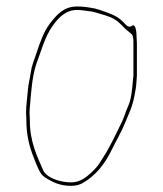

<svg xmlns="http://www.w3.org/2000/svg" viewBox="-20 -602 515 608"><path d="M412.5 -485C412.5 -498.3 410.2 -529.5 397.5 -520C392.7 -516.4 385.5 -516.8 381.2 -521.2L367.2 -535.2C350.3 -552 326.8 -560.2 297.3 -570.1L281 -574.9C263.8 -578.3 244.6 -581.5 225 -581.5C182.1 -581.5 161 -557 137.9 -527.3C119.2 -503.5 106.5 -467.6 94.9 -432.1C87.1 -408.3 80.3 -394.1 77.4 -372.3C75.2 -355.6 69.8 -335.9 68.5 -319.1C66.7 -294.9 62.5 -268.3 62.5 -244.8C62.5 -238.5 63.5 -230.5 63.5 -220C63.5 -173.9 73.1 -137.4 86.6 -103.6C97.2 -77.3 105.1 -51.8 120.8 -41.5C144.8 -25.8 168.3 -13.5 205 -13.5C219.4 -13.5 231.1 -16.5 241 -21.9C281.1 -44.2 311.7 -81.9 332.7 -125.4C348.2 -157.4 363.7 -182.4 376.4 -213.7C388.6 -243.6 399.8 -265.5 405.7 -298.2L409.7 -320.2C411.9 -332.3 412.2 -347.3 413.5 -362.6V-465C413.5 -469.1 412.5 -476.6 412.5 -485ZM73.5 -246C73.5 -251.2 74 -257.2 74.6 -263.2C78.5 -309.2 81.3 -355.4 94.1 -396.7C94.1 -396.9 94.2 -397.2 94.3 -397.5C109.5 -436.9 121.3 -485.1 146.9 -520.4C160.5 -539.2 184.1 -570.5 224 -570.5C237.6 -570.5 251 -567.9 261.8 -566.5C265.8 -566.4 273.2 -565.4 277.7 -563.9L294.1 -559.1C306.8 -555.4 317 -552.7 329.6 -547.6C358.1 -536.2 371.5 -512.4 387.9 -501.4C388.3 -501.2 388.8 -500.8 389.2 -500.4L397.2 -493.4C402.6 -488.7 402.5 -472.8 402.5 -465V-363C402.5 -362.7 402.5 -362.2 402.4 -361.8L400.4 -341.8C398.1 -316.2 396 -287.9 384.5 -262.9C377.8 -248.4 373.2 -230.5 366.2 -216.4C347.7 -179.5 331.4 -142.2 308.5 -106.3L294.5 -84.3C285.7 -70.4 266.7 -52.2 254.5 -43C243.2 -34.6 227.6 -24.5 205 -24.5C175.5 -24.5 134.6 -35.1 118.6 -59.1C118.3 -59.5 117.8 -60.4 117.5 -61.1C98.4 -105.7 74.5 -151.1 74.5 -220C74.5 -231.2 73.5 -239.1 73.5 -246Z"/></svg>

Font: CiSf OpenHand
Style: Hln
Weight: 400
Foundry: Cannot Into Space Fonts
Version: Version 0.7892